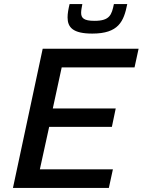

<svg xmlns="http://www.w3.org/2000/svg" viewBox="-20 -929 705 949"><path d="M436 -763C566 -763 592 -823 609 -909H543C532 -856 523 -826 447 -826C394 -826 381 -840 381 -866C381 -878 384 -892 387 -909H324C318 -884 314 -863 314 -843C314 -794 340 -763 436 -763ZM191 -688 44 0H518L538 -92H177L223 -302H533L552 -393H241L285 -596H645L665 -688Z"/></svg>

Font: Saira UNSAM Medium Italic
Style: Regular
Weight: 500
Italic angle: -12°
Designer: Hector Gatti with collaboration of the Omnibus-Type team
Foundry: Omnibus-Type
Version: Version 0.072;PS 000.072;hotconv 1.0.88;makeotf.lib2.5.64775